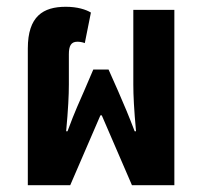

<svg xmlns="http://www.w3.org/2000/svg" viewBox="-20 -546 599 566"><path d="M62 0H187L276 -206H280L369 0H494V-517H373V-297C373 -265 375 -224 381 -159H377C359 -206 348 -232 328 -278L300 -341H255L228 -278C216 -250 201 -219 179 -159H175C181 -224 183 -265 183 -297V-386C183 -410 189 -423 208 -423C214 -423 222 -422 230 -419L248 -509C233 -518 208 -526 174 -526C107 -526 62 -498 62 -403Z"/></svg>

Font: Noto Sans Thai UI ExtCond
Style: Bold
Weight: 700
Width: 2
Designer: Monotype Design Team
Foundry: Monotype Imaging Inc.
Version: Version 2.000